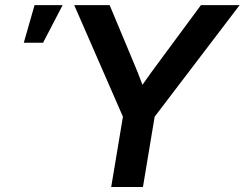

<svg xmlns="http://www.w3.org/2000/svg" viewBox="-20 -748 978 768"><path d="M424.8 0 471.7 -281.2 276.9 -727.5H418.5L512.2 -503.4Q522.5 -480 531.7 -456.3Q541 -432.6 549.8 -408.7Q566.4 -432.6 583.5 -456.3Q600.6 -480 618.2 -503.4L783.7 -727.5H938.5L598.6 -281.2L551.8 0ZM75.2 -577.1 118.2 -727.5H230.5L152.3 -577.1Z"/></svg>

Font: Inter Display SemiBold
Style: Italic
Weight: 600
Italic angle: -9.39999°
Designer: Rasmus Andersson
Foundry: rsms
Version: Version 4.000;git-a52131595